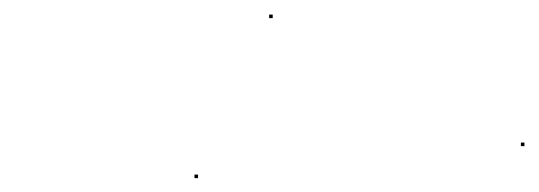

<svg xmlns="http://www.w3.org/2000/svg" viewBox="-20 -280 758 270"><path d="M358.5 -254.5H363.5V-259.5H358.5ZM253.5 -29.5H258.5V-34.5H253.5ZM712.5 -74.5H717.5V-79.5H712.5Z"/></svg>

Font: FRB American Cursive Just Endings
Style: Italic
Weight: 400
Italic angle: -25°
Version: Version 2.0;Modular Font Editor K font №1